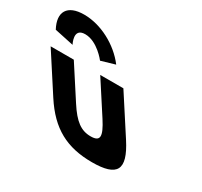

<svg xmlns="http://www.w3.org/2000/svg" viewBox="-477 -1031 1340 1271"><g transform="rotate(30 193.0 -395.5)"><path d="M-84.3 -513H-261.3L-75.4 -226C36 -54 166.7 15 358.7 15C550.7 15 592 -54 480.6 -226L294.7 -513H117.7L275.8 -269C341.2 -168 339.4 -129 265.4 -129C191.4 -129 139.2 -168 73.8 -269ZM-140.7 -594C-140.7 -594 -196.5 -697 -102.5 -697C-8.5 -697 69.3 -594 69.3 -594L175.2 -625C93.9 -732 -44.1 -806 -173.1 -806C-302.1 -806 -344.1 -732 -286.8 -625Z"/></g></svg>

Font: Hussar
Style: BdOpOblSeven
Weight: 700
Foundry: Cannot Into Space Fonts
Version: Version 2.00